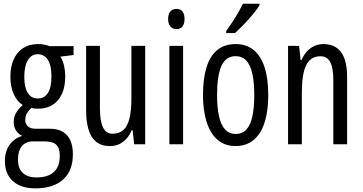

<svg xmlns="http://www.w3.org/2000/svg" viewBox="-20 -786 1975 1046"><path d="M171.4 240.2Q94.7 240.2 50.8 201.2Q6.8 162.1 6.8 91.8Q6.8 36.6 33.2 1.5Q59.6 -33.7 101.1 -45.4Q80.6 -55.2 67.6 -74.7Q54.7 -94.2 54.7 -121.1Q54.7 -148.4 67.6 -170.9Q80.6 -193.4 104 -213.9Q72.8 -232.4 54.7 -273.4Q36.6 -314.5 36.6 -367.7Q36.6 -422.4 54.4 -462.2Q72.3 -502 106 -523.9Q139.6 -545.9 186.5 -545.9Q201.2 -545.9 212.4 -544.4Q223.6 -543 232.4 -540.5Q241.2 -538.1 248 -534.7H380.9V-486.3L309.1 -477.5Q322.8 -455.6 329.1 -427.5Q335.4 -399.4 335.4 -370.6Q335.4 -288.1 296.4 -241Q257.3 -193.8 186 -193.8Q164.1 -193.8 150.9 -198.2Q137.7 -186 127.7 -170.4Q117.7 -154.8 117.7 -131.8Q117.7 -117.7 124.3 -106.9Q130.9 -96.2 143.6 -90.3Q156.2 -84.5 174.8 -84.5H252Q312 -84.5 344.5 -49.8Q377 -15.1 377 55.7Q377 143.6 324 191.9Q271 240.2 171.4 240.2ZM177.2 180.7Q219.7 180.7 248.3 167.7Q276.9 154.8 291.3 128.4Q305.7 102.1 305.7 63Q305.7 31.2 295.7 14.2Q285.6 -2.9 267.1 -9.3Q248.5 -15.6 222.7 -15.6H158.7Q136.2 -15.6 117.9 -5.6Q99.6 4.4 88.9 26.4Q78.1 48.3 78.1 85Q78.1 132.3 104.7 156.5Q131.3 180.7 177.2 180.7ZM186.5 -249.5Q221.7 -249.5 241 -279.8Q260.3 -310.1 260.3 -368.7Q260.3 -430.2 240.5 -460.4Q220.7 -490.7 185.5 -490.7Q151.4 -490.7 131.8 -458.3Q112.3 -425.8 112.3 -367.2Q112.3 -311 130.9 -280.3Q149.4 -249.5 186.5 -249.5Z M771 -536.1V0H710.9L702.6 -76.2H697.3Q686.5 -49.8 669.2 -30.5Q651.9 -11.2 629.4 -0.7Q606.9 9.8 579.1 9.8Q532.2 9.8 503.7 -13.7Q475.1 -37.1 462.2 -80.6Q449.2 -124 449.2 -184.1V-536.1H524.4V-198.2Q524.4 -126 541.3 -91.8Q558.1 -57.6 592.8 -57.6Q630.4 -57.6 652.8 -78.4Q675.3 -99.1 685.5 -141.4Q695.8 -183.6 695.8 -248.5V-536.1Z M977.5 -536.1V0H902.8V-536.1ZM941.4 -737.3Q964.4 -737.3 974.9 -722.7Q985.4 -708 985.4 -682.1Q985.4 -656.7 974.1 -642.1Q962.9 -627.4 941.4 -627.4Q920.4 -627.4 908.2 -642.1Q896 -656.7 896 -682.1Q896 -709 907.7 -723.1Q919.4 -737.3 941.4 -737.3Z M1441.4 -268.6Q1441.4 -205.1 1430.7 -153.8Q1419.9 -102.5 1397.9 -65.9Q1376 -29.3 1342.3 -9.8Q1308.6 9.8 1262.7 9.8Q1218.8 9.8 1185.5 -9.8Q1152.3 -29.3 1130.4 -65.7Q1108.4 -102.1 1097.2 -153.6Q1085.9 -205.1 1085.9 -268.6Q1085.9 -357.4 1105 -419.2Q1124 -481 1163.6 -513.4Q1203.1 -545.9 1264.2 -545.9Q1321.3 -545.9 1360.8 -514.4Q1400.4 -482.9 1420.9 -421.1Q1441.4 -359.4 1441.4 -268.6ZM1162.6 -268.6Q1162.6 -198.7 1173.3 -151.4Q1184.1 -104 1206.8 -80.1Q1229.5 -56.2 1264.6 -56.2Q1299.3 -56.2 1321.5 -79.6Q1343.8 -103 1354.5 -150.1Q1365.2 -197.3 1365.2 -268.6Q1365.2 -338.4 1354.5 -385.5Q1343.8 -432.6 1321.5 -456.3Q1299.3 -480 1264.2 -480Q1210.4 -480 1186.5 -427Q1162.6 -374 1162.6 -268.6ZM1393.6 -765.6V-756.8Q1383.8 -740.7 1367.7 -720.5Q1351.6 -700.2 1332.5 -679Q1313.5 -657.7 1294.4 -638.7Q1275.4 -619.6 1260.3 -606H1212.4V-617.2Q1231.9 -644 1248.5 -669.4Q1265.1 -694.8 1278.8 -719Q1292.5 -743.2 1303.7 -765.6Z M1742.2 -545.9Q1805.7 -545.9 1838.4 -501.5Q1871.1 -457 1871.1 -365.2V0H1795.9V-350.1Q1795.9 -415 1779.1 -447.3Q1762.2 -479.5 1726.1 -479.5Q1673.3 -479.5 1648.9 -432.6Q1624.5 -385.7 1624.5 -282.2V0H1549.3V-536.1H1609.4L1617.7 -458.5H1622.6Q1633.8 -485.4 1651.4 -504.9Q1668.9 -524.4 1691.9 -535.2Q1714.8 -545.9 1742.2 -545.9Z"/></svg>

Font: Open Sans Condensed
Style: Regular
Weight: 400
Width: 3
Designer: Monotype Design Team
Foundry: Monotype Imaging Inc.
Version: Version 3.000